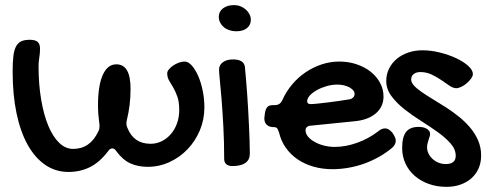

<svg xmlns="http://www.w3.org/2000/svg" viewBox="-20 -620 1897 749"><path d="M362.3 -209Q362.3 -286.1 380.9 -327.6Q399.4 -369.1 434.1 -369.1Q489.3 -369.1 489.3 -273.9Q489.3 -240.2 485.6 -210.4Q481.9 -180.7 475.1 -152.8Q474.1 -148.9 473.6 -145.5Q473.1 -142.1 473.1 -139.2Q473.1 -128.9 477.1 -121.1Q501.5 -59.1 567.4 -59.1Q590.8 -59.1 611.3 -69.3Q631.8 -79.6 647 -97.4Q662.1 -115.2 670.7 -139.2Q679.2 -163.1 679.2 -190.9Q679.2 -222.2 671.9 -242.9Q664.6 -263.7 655.8 -278.6Q647 -293.5 639.6 -305.9Q632.3 -318.4 632.3 -334Q632.3 -341.3 638.9 -349.4Q645.5 -357.4 655.5 -364.3Q665.5 -371.1 677.5 -375.5Q689.5 -379.9 700.2 -379.9Q714.4 -379.9 728.3 -364.3Q742.2 -348.6 753.2 -323.5Q764.2 -298.3 770.8 -266.1Q777.3 -233.9 777.3 -201.2Q777.3 -153.8 759.8 -111.8Q742.2 -69.8 711.9 -38.1Q681.6 -6.3 641.4 12.2Q601.1 30.8 556.2 30.8Q518.1 30.8 488.5 17.3Q459 3.9 434.1 -29.8Q430.2 -36.1 426.3 -38.6Q422.4 -41 418.5 -41Q413.6 -41 409.7 -38.6Q405.8 -36.1 401.4 -29.8Q368.2 13.7 330.3 32.2Q292.5 50.8 247.1 50.8Q196.8 50.8 156.5 23.2Q116.2 -4.4 87.9 -55.2Q59.6 -106 44.4 -178.5Q29.3 -251 29.3 -340.8Q29.3 -377.4 32.2 -401.6Q35.2 -425.8 43 -439.7Q50.8 -453.6 63.5 -459.2Q76.2 -464.8 96.2 -464.8Q117.2 -464.8 126.7 -456.8Q136.2 -448.7 136.2 -429.2Q136.2 -414.1 133.3 -395.3Q130.4 -376.5 130.4 -362.8Q130.4 -292 140.4 -232.4Q150.4 -172.9 168.2 -129.9Q186 -86.9 210.7 -63Q235.4 -39.1 265.1 -39.1Q331.5 -39.1 363.3 -106.9Q366.2 -112.3 367.2 -116.9Q368.2 -121.6 368.2 -127Q368.2 -129.9 368.2 -133.1Q368.2 -136.2 367.2 -140.1Q364.7 -158.7 363.5 -175.5Q362.3 -192.4 362.3 -209Z M901.4 -498Q887.2 -498 874.8 -502.2Q862.3 -506.3 853.3 -513.9Q844.2 -521.5 838.9 -531.7Q833.5 -542 833.5 -554.2Q833.5 -574.7 849.9 -587.4Q866.2 -600.1 893.6 -600.1Q906.2 -600.1 918 -595.5Q929.7 -590.8 938.7 -583Q947.8 -575.2 953.1 -564.7Q958.5 -554.2 958.5 -543Q958.5 -522 943.1 -510Q927.7 -498 901.4 -498ZM834.5 -349.1Q834.5 -366.2 849.4 -377.2Q864.3 -388.2 888.7 -388.2Q932.6 -388.2 935.5 -357.9Q937.5 -336.9 939.7 -310.5Q941.9 -284.2 944.1 -254.6Q946.3 -225.1 948 -193.6Q949.7 -162.1 951.2 -131.6Q952.6 -101.1 953.6 -72.8Q954.6 -44.4 954.6 -21Q954.6 3.4 937.3 15.6Q919.9 27.8 886.7 27.8Q871.6 27.8 863 20.8Q854.5 13.7 854.5 0Q854.5 -67.4 851.3 -126.2Q848.1 -185.1 844.5 -231Q840.8 -276.9 837.6 -307.4Q834.5 -337.9 834.5 -349.1Z M1454.1 -106.9Q1468.3 -119.1 1481.9 -119.1Q1489.7 -119.1 1496.1 -115.2Q1502.4 -111.3 1510.3 -103Q1517.6 -91.8 1520.8 -84.7Q1523.9 -77.6 1523.9 -70.8Q1523.9 -56.2 1509.3 -43Q1485.8 -23.4 1458.5 -8.1Q1431.2 7.3 1401.4 18.1Q1371.6 28.8 1339.8 34.4Q1308.1 40 1276.9 40Q1237.3 40 1202.6 30Q1168 20 1140.9 1.5Q1113.8 -17.1 1095.2 -43.2Q1076.7 -69.3 1068.8 -102.1Q1064.5 -115.7 1060.8 -119.9Q1057.1 -124 1048.8 -124Q1030.8 -124 1021 -132.8Q1011.2 -141.6 1011.2 -158.2Q1011.2 -165 1012.2 -167L1013.2 -176.8Q1015.6 -194.3 1022.7 -202.1Q1029.8 -210 1044.9 -210H1052.2Q1072.8 -210 1081.1 -229Q1096.2 -262.7 1119.6 -290.5Q1143.1 -318.4 1172.4 -338.1Q1201.7 -357.9 1235.1 -368.9Q1268.6 -379.9 1303.2 -379.9Q1339.4 -379.9 1370.8 -369.4Q1402.3 -358.9 1425.8 -340.3Q1449.2 -321.8 1462.6 -296.9Q1476.1 -272 1476.1 -243.2Q1476.1 -223.1 1468.3 -206.5Q1460.4 -189.9 1445.8 -177.5Q1431.2 -165 1410.4 -157.2Q1389.6 -149.4 1363.3 -147L1193.8 -129.9Q1184.1 -129.9 1178 -125Q1171.9 -120.1 1171.9 -111.8Q1171.9 -99.1 1181.4 -87.4Q1190.9 -75.7 1206.8 -66.7Q1222.7 -57.6 1243.4 -52.2Q1264.2 -46.9 1286.1 -46.9Q1307.1 -46.9 1329.3 -51Q1351.6 -55.2 1373.3 -63Q1395 -70.8 1415.5 -81.8Q1436 -92.8 1454.1 -106.9ZM1345.2 -232.9Q1352.5 -234.4 1357.9 -240Q1363.3 -245.6 1363.3 -253.9Q1363.3 -261.2 1357.9 -267.6Q1352.5 -273.9 1343.3 -279.1Q1334 -284.2 1321.8 -287.1Q1309.6 -290 1295.9 -290Q1275.9 -290 1254.9 -284.2Q1233.9 -278.3 1216.8 -268.8Q1199.7 -259.3 1189 -247.8Q1178.2 -236.3 1178.2 -225.1Q1178.2 -213.9 1191.9 -213.9Q1200.2 -213.9 1218.8 -215.8Q1237.3 -217.8 1259.8 -220.5Q1282.2 -223.1 1305.2 -226.6Q1328.1 -230 1345.2 -232.9Z M1627.9 -423.8Q1660.6 -423.8 1695.3 -415.3Q1730 -406.7 1758.8 -393.3Q1787.6 -379.9 1806.2 -363.3Q1824.7 -346.7 1824.7 -331.1Q1824.7 -323.2 1817.9 -313.7Q1811 -304.2 1801.3 -295.7Q1791.5 -287.1 1780 -281.5Q1768.6 -275.9 1759.8 -275.9Q1748 -275.9 1733.6 -285.6Q1719.2 -295.4 1701.9 -307.4Q1684.6 -319.3 1664.1 -329.1Q1643.6 -338.9 1619.6 -338.9Q1604 -338.9 1594 -331.3Q1584 -323.7 1584 -310.1Q1584 -297.9 1595.7 -285.4Q1607.4 -272.9 1626.7 -259.8Q1646 -246.6 1670.4 -231.9Q1694.8 -217.3 1720.5 -200.7Q1746.1 -184.1 1770.5 -164.6Q1794.9 -145 1814.2 -122.1Q1833.5 -99.1 1845.2 -72Q1856.9 -44.9 1856.9 -13.2Q1856.9 14.2 1847.2 36.6Q1837.4 59.1 1819.3 75.2Q1801.3 91.3 1776.4 100.1Q1751.5 108.9 1721.7 108.9Q1684.1 108.9 1652.3 97.4Q1620.6 85.9 1597.7 65.9Q1574.7 45.9 1561.8 18.1Q1548.8 -9.8 1548.8 -43Q1548.8 -85.9 1564.2 -105.5Q1579.6 -125 1612.8 -125Q1633.3 -125 1645.5 -117.2Q1657.7 -109.4 1657.7 -98.1Q1657.7 -92.3 1655.8 -86.2Q1653.8 -80.1 1651.6 -73.5Q1649.4 -66.9 1647.7 -59.6Q1646 -52.2 1646 -44.9Q1646 -32.2 1651.9 -20.5Q1657.7 -8.8 1667.7 0.2Q1677.7 9.3 1690.9 14.6Q1704.1 20 1718.8 20Q1757.8 20 1757.8 -12.2Q1757.8 -37.6 1737.8 -60.3Q1717.8 -83 1687.5 -104.7Q1657.2 -126.5 1622.3 -148.4Q1587.4 -170.4 1557.1 -194.3Q1526.9 -218.3 1506.8 -245.4Q1486.8 -272.5 1486.8 -304.2Q1486.8 -330.6 1497.8 -352.5Q1508.8 -374.5 1527.8 -390.4Q1546.9 -406.2 1572.5 -415Q1598.1 -423.8 1627.9 -423.8Z"/></svg>

Font: Gochi Hand Cyrillic
Style: Regular
Weight: 400
Designer: Juan Pablo del Peral; Denis Ignatov
Foundry: Juan Pablo del Peral; Denis Ignatov
Version: Version 1.00 June 29, 2018, initial release